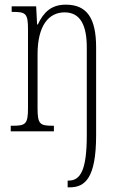

<svg xmlns="http://www.w3.org/2000/svg" viewBox="-20 -563 508 823"><path d="M270 240H279C344 240 392 201 392 17V-360C392 -486 352 -543 262 -543C200 -543 167 -511 142 -458H139L135 -536H30V-512H34C90 -512 100 -506 100 -438V-100C100 -31 90 -24 34 -24H26V0H211V-24H206C151 -24 141 -31 141 -99V-330C141 -454 189 -510 257 -510C326 -510 352 -452 352 -360V18C352 167 324 211 275 211H270Z"/></svg>

Font: Noto Serif Armenian ExtraCondensed ExtraLight
Style: Regular
Weight: 200
Width: 2
Designer: Monotype Design Team
Foundry: Monotype Imaging Inc.
Version: Version 2.008